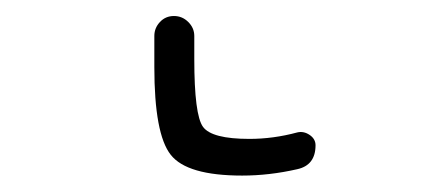

<svg xmlns="http://www.w3.org/2000/svg" viewBox="-20 40 540 235"><path d="M276.4 254.9Q209 254.9 189 229.5Q168.9 204.1 168.9 122.1V84Q168.9 74.2 175.8 66.9Q182.6 59.6 192.9 59.6Q203.1 59.6 210.4 66.9Q217.8 74.2 217.8 84V112.3Q217.8 180.7 228.5 195.3Q239.3 210 285.2 210Q314.5 210 343.8 202.1Q351.6 200.2 358.9 205.1Q366.2 210 366.2 217.8Q366.2 242.2 343.8 247.1Q309.6 254.9 276.4 254.9Z"/></svg>

Font: Rounded-L Mgen+ 1mn light
Style: Regular
Weight: 200
Designer: [Source Han Sans]
Ryoko NISHIZUKA  (kana & ideographs); Paul D. Hunt (Latin, Greek & Cyrillic); Wenlong ZHANG  (bopomofo
Version: Version 1.059.20150602